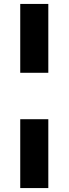

<svg xmlns="http://www.w3.org/2000/svg" viewBox="-20 -762 349 976"><path d="M82.9 -392V-742H225.6V-392ZM82.9 194V-156H225.6V194Z"/></svg>

Font: Montserrat Alternates Thin
Style: Regular
Weight: 100
Designer: Julieta Ulanovsky
Foundry: Julieta Ulanovsky
Version: Version 9.000